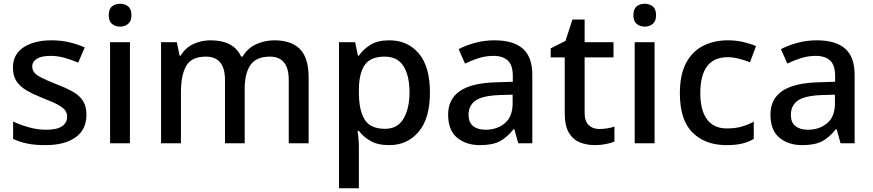

<svg xmlns="http://www.w3.org/2000/svg" viewBox="-20 -764 4658 1024"><path d="M441 -152Q441 -73 383 -31.5Q325 10 222 10Q165 10 124.5 1.5Q84 -7 50 -23V-116Q85 -99 132.5 -85.5Q180 -72 225 -72Q285 -72 311.5 -91Q338 -110 338 -142Q338 -160 328 -174.5Q318 -189 290.5 -204.5Q263 -220 210 -240Q158 -261 122.5 -281.5Q87 -302 68 -330.5Q49 -359 49 -404Q49 -474 105.5 -511.5Q162 -549 255 -549Q304 -549 347.5 -539Q391 -529 432 -511L397 -430Q362 -445 325 -455.5Q288 -466 250 -466Q202 -466 177 -451Q152 -436 152 -409Q152 -390 164 -376Q176 -362 204.5 -348Q233 -334 283 -314Q333 -295 368.5 -275Q404 -255 422.5 -226Q441 -197 441 -152Z M621 -744Q645 -744 663 -730Q681 -716 681 -683Q681 -651 663 -636.5Q645 -622 621 -622Q595 -622 577.5 -636.5Q560 -651 560 -683Q560 -716 577.5 -730Q595 -744 621 -744ZM673 -539V0H567V-539Z M1443 -549Q1534 -549 1580 -502Q1626 -455 1626 -351V0H1520V-337Q1520 -462 1419 -462Q1347 -462 1316 -417.5Q1285 -373 1285 -290V0H1180V-337Q1180 -462 1078 -462Q1002 -462 973.5 -413Q945 -364 945 -272V0H839V-539H923L938 -467H944Q968 -509 1011 -529Q1054 -549 1102 -549Q1227 -549 1266 -462H1274Q1300 -507 1346 -528Q1392 -549 1443 -549Z M2057 -549Q2154 -549 2213.5 -479Q2273 -409 2273 -270Q2273 -133 2213 -61.5Q2153 10 2056 10Q1994 10 1955.5 -12.5Q1917 -35 1894 -66H1887Q1890 -48 1892 -23.5Q1894 1 1894 20V240H1788V-539H1874L1889 -467H1894Q1917 -501 1955.5 -525Q1994 -549 2057 -549ZM2032 -462Q1957 -462 1926 -418.5Q1895 -375 1894 -287V-271Q1894 -178 1924 -127.5Q1954 -77 2034 -77Q2100 -77 2132 -131Q2164 -185 2164 -272Q2164 -360 2132 -411Q2100 -462 2032 -462Z M2617 -549Q2718 -549 2768.5 -504.5Q2819 -460 2819 -365V0H2744L2723 -75H2719Q2684 -31 2645.5 -10.5Q2607 10 2539 10Q2466 10 2418 -29.5Q2370 -69 2370 -153Q2370 -235 2432 -278Q2494 -321 2623 -325L2715 -328V-358Q2715 -417 2688 -441.5Q2661 -466 2612 -466Q2571 -466 2533 -454Q2495 -442 2460 -425L2426 -502Q2464 -522 2513.5 -535.5Q2563 -549 2617 -549ZM2642 -257Q2550 -253 2514.5 -226.5Q2479 -200 2479 -152Q2479 -110 2504 -91Q2529 -72 2569 -72Q2631 -72 2672.5 -107Q2714 -142 2714 -212V-259Z M3176 -76Q3197 -76 3219 -79.5Q3241 -83 3257 -89V-9Q3239 -1 3210.5 4.5Q3182 10 3153 10Q3109 10 3072 -5Q3035 -20 3013.5 -57Q2992 -94 2992 -160V-458H2917V-506L2996 -546L3033 -660H3098V-539H3252V-458H3098V-162Q3098 -118 3119.5 -97Q3141 -76 3176 -76Z M3419 -744Q3443 -744 3461 -730Q3479 -716 3479 -683Q3479 -651 3461 -636.5Q3443 -622 3419 -622Q3393 -622 3375.5 -636.5Q3358 -651 3358 -683Q3358 -716 3375.5 -730Q3393 -744 3419 -744ZM3471 -539V0H3365V-539Z M3854 10Q3742 10 3674 -56.5Q3606 -123 3606 -266Q3606 -366 3639 -428Q3672 -490 3730 -519.5Q3788 -549 3862 -549Q3907 -549 3946.5 -539.5Q3986 -530 4012 -518L3980 -432Q3952 -443 3920.5 -451Q3889 -459 3861 -459Q3715 -459 3715 -267Q3715 -175 3751 -127Q3787 -79 3857 -79Q3902 -79 3936.5 -89Q3971 -99 4000 -115V-23Q3971 -6 3937 2Q3903 10 3854 10Z M4336 -549Q4437 -549 4487.5 -504.5Q4538 -460 4538 -365V0H4463L4442 -75H4438Q4403 -31 4364.5 -10.5Q4326 10 4258 10Q4185 10 4137 -29.5Q4089 -69 4089 -153Q4089 -235 4151 -278Q4213 -321 4342 -325L4434 -328V-358Q4434 -417 4407 -441.5Q4380 -466 4331 -466Q4290 -466 4252 -454Q4214 -442 4179 -425L4145 -502Q4183 -522 4232.5 -535.5Q4282 -549 4336 -549ZM4361 -257Q4269 -253 4233.5 -226.5Q4198 -200 4198 -152Q4198 -110 4223 -91Q4248 -72 4288 -72Q4350 -72 4391.5 -107Q4433 -142 4433 -212V-259Z"/></svg>

Font: Noto Sans Kannada Medium
Style: Regular
Weight: 500
Designer: Jelle Bosma - Monotype Design Team
Foundry: Monotype Imaging Inc.
Version: Version 2.005; ttfautohint (v1.8.4.7-5d5b)